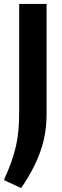

<svg xmlns="http://www.w3.org/2000/svg" viewBox="-35 -760 317 981"><path d="M-15 160Q8 109 23 67Q38 25 47 -15.5Q56 -56 59.5 -98Q63 -140 63 -192V-740H203V-180Q203 -130 196 -84Q189 -38 173.5 7.5Q158 53 133.5 100.5Q109 148 73 201Z"/></svg>

Font: Encode Sans Compressed
Style: Bold
Weight: 700
Designer: Pablo Impallari, Andres Torresi
Foundry: Pablo Impallari, Andres Torresi
Version: Version 1.000; ttfautohint (v1.00) -l 8 -r 50 -G 200 -x 14 -